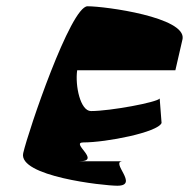

<svg xmlns="http://www.w3.org/2000/svg" viewBox="-20 -586 602 612"><path d="M54 -98C37 -24 310 6 354 6C426 6 328 -72 372 -72H233C305 -72 202 -132 246 -132C318 -132 483 -164 495 -194L489 -272C481 -260 332 -232 270 -232C236 -232 219 -313 226 -362H539L562 -462C573 -531 316 -566 259 -566C205 -566 70 -168 54 -98Z"/></svg>

Font: Crazy Punk
Style: Obl
Weight: 400
Version: Version 1